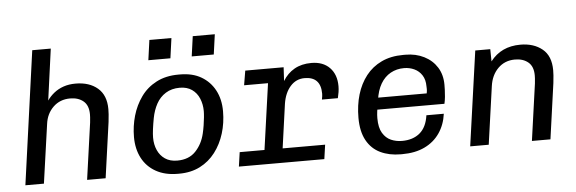

<svg xmlns="http://www.w3.org/2000/svg" viewBox="-48 -871 3096 1032"><g transform="rotate(-5 1500.0 -355.0)"><path d="M52 0 152 -720H252L214 -443Q229 -465 251.5 -483Q274 -501 303 -511Q332 -521 368 -521Q442 -521 487 -482.5Q532 -444 532 -369Q532 -359 531 -341Q530 -323 527 -300L485 0H385L428 -306Q430 -322 430.5 -334Q431 -346 431 -350Q431 -398 403.5 -421Q376 -444 332 -444Q277 -444 240.5 -408.5Q204 -373 197 -318L152 0Z M873 10Q805 10 756 -17.5Q707 -45 681.5 -94Q656 -143 656 -207Q656 -266 672 -321.5Q688 -377 720.5 -422.5Q753 -468 804 -494.5Q855 -521 923 -521H932Q999 -521 1046 -493.5Q1093 -466 1119 -417.5Q1145 -369 1145 -304Q1145 -241 1127.5 -184.5Q1110 -128 1076.5 -84Q1043 -40 994 -15Q945 10 881 10ZM877 -61Q940 -61 976.5 -99.5Q1013 -138 1026 -194Q1031 -215 1034.5 -237.5Q1038 -260 1040 -280Q1042 -300 1042 -314Q1042 -350 1029 -381.5Q1016 -413 989.5 -431.5Q963 -450 924 -450Q880 -450 848 -430Q816 -410 797.5 -376Q779 -342 771 -300Q765 -268 761.5 -241Q758 -214 758 -195Q758 -158 771.5 -127.5Q785 -97 811.5 -79Q838 -61 877 -61ZM769 -612 784 -720H903L888 -612ZM1003 -612 1018 -720H1137L1122 -612Z M1338 0 1399 -433H1270L1283 -511H1490L1486 -437Q1510 -477 1548.5 -499Q1587 -521 1640 -521Q1703 -521 1739 -484Q1775 -447 1775 -384Q1775 -369 1772.5 -352.5Q1770 -336 1766 -320H1680Q1682 -330 1683 -337.5Q1684 -345 1684 -351Q1684 -443 1597 -443Q1551 -443 1520 -408Q1489 -373 1480 -315L1436 0ZM1204 0 1215 -77H1676L1665 0Z M2076 10Q2015 10 1967.5 -12.5Q1920 -35 1893.5 -83Q1867 -131 1867 -205Q1867 -273 1884 -330Q1901 -387 1934.5 -430Q1968 -473 2018.5 -497Q2069 -521 2136 -521H2148Q2204 -521 2248.5 -498.5Q2293 -476 2318 -436Q2343 -396 2343 -342Q2343 -332 2342.5 -314.5Q2342 -297 2340 -277Q2338 -257 2334 -240H1929L1977 -274Q1973 -250 1970.5 -230.5Q1968 -211 1968 -194Q1968 -143 1985.5 -114Q2003 -85 2030.5 -73Q2058 -61 2090 -61Q2149 -61 2186 -92Q2223 -123 2232 -187H2326Q2318 -128 2287.5 -83.5Q2257 -39 2206 -14.5Q2155 10 2084 10ZM1980 -290 1938 -304H2244Q2247 -320 2246.5 -327.5Q2246 -335 2246 -342Q2246 -378 2230.5 -402Q2215 -426 2189.5 -438Q2164 -450 2134 -450Q2094 -450 2061.5 -432Q2029 -414 2008 -378.5Q1987 -343 1980 -290Z M2452 0 2524 -511H2605L2606 -445Q2635 -483 2675.5 -502Q2716 -521 2768 -521Q2840 -521 2886 -483.5Q2932 -446 2932 -369Q2932 -359 2931 -341Q2930 -323 2927 -300L2885 0H2785L2828 -306Q2830 -322 2830.5 -334Q2831 -346 2831 -350Q2831 -398 2803.5 -421Q2776 -444 2732 -444Q2677 -444 2640.5 -407.5Q2604 -371 2596 -312L2552 0Z"/></g></svg>

Font: Chivo Mono
Style: Italic
Weight: 400
Italic angle: -8.05°
Monospace: yes
Version: Version 1.008